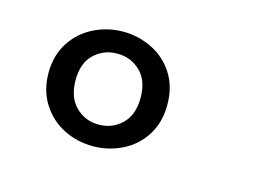

<svg xmlns="http://www.w3.org/2000/svg" viewBox="-55 -846 710 507"><g transform="rotate(15 300.0 -592.5)"><path d="M390 -592Q390 -544 367.5 -508.5Q345 -473 307.5 -454.5Q270 -436 228 -436Q185 -436 148 -454.5Q111 -473 88 -509Q65 -545 65 -593Q65 -641 88 -676.5Q111 -712 148.5 -730.5Q186 -749 228 -749Q270 -749 307.5 -730.5Q345 -712 367.5 -676.5Q390 -641 390 -592ZM139 -593Q139 -546 165 -520.5Q191 -495 228 -495Q265 -495 291 -520Q317 -545 317 -592Q317 -639 291 -664Q265 -689 228 -689Q191 -689 165 -664.5Q139 -640 139 -593Z"/></g></svg>

Font: Fira Mono
Style: Regular
Weight: 400
Designer: Carrois Corporate & Edenspiekermann AG
Foundry: Carrois Corporate GbR & Edenspiekermann AG
Version: Version 3.206